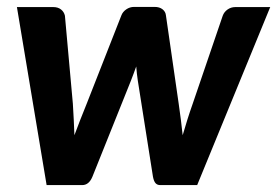

<svg xmlns="http://www.w3.org/2000/svg" viewBox="-20 -536 802 556"><path d="M29 -515.5H134.5Q148 -515.5 156.8 -508.5Q165.5 -501.5 168 -490.5L191 -235.5Q194 -187.5 195.5 -144.5Q204 -167 212.5 -189.2Q221 -211.5 231 -235.5L331.5 -491.5Q335.5 -502 345.8 -509Q356 -516 368.5 -516H427.5Q442 -516 450.8 -509Q459.5 -502 460.5 -491.5L497.5 -235.5Q501 -211.5 503.8 -189.2Q506.5 -167 509 -144.5Q515.5 -167 522.5 -189.2Q529.5 -211.5 538 -235.5L625 -490.5Q629 -501.5 639 -508.5Q649 -515.5 661.5 -515.5H762.5L551 0H444Q435.5 0 430.5 -5.5Q425.5 -11 423 -24L379 -303Q376 -323 374.5 -343.5Q370.5 -333 366.8 -322.5Q363 -312 359 -302L247.5 -24Q237.5 0 218 0H115Z"/></svg>

Font: Lato Heavy
Style: Italic
Weight: 800
Italic angle: -7°
Designer: Lukasz Dziedzic
Foundry: tyPoland Lukasz Dziedzic
Version: Version 2.007; 2014-02-27